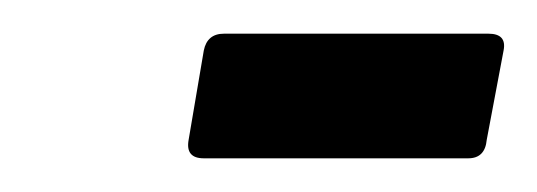

<svg xmlns="http://www.w3.org/2000/svg" viewBox="-20 -665 319 114"><path d="M101 -571Q90 -571 92 -582L101 -635Q103 -645 113 -645H270Q281 -645 279 -635L269 -582Q268 -571 258 -571Z"/></svg>

Font: Sofia Sans Condensed SemiBold
Style: Italic
Weight: 600
Italic angle: -9°
Version: Version 4.100